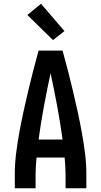

<svg xmlns="http://www.w3.org/2000/svg" viewBox="-20 -1005 540 1025"><path d="M59 0V-74Q59 -130 66 -186Q73 -242 83 -297Q93 -352 105 -407Q117 -462 130 -517Q143 -572 157 -626.5Q171 -681 186 -735H314Q329 -681 343 -626.5Q357 -572 370 -517Q383 -462 395 -407Q407 -352 417 -297Q427 -242 434 -186Q441 -130 441 -74V0H330V-74Q330 -96 328.5 -118.5Q327 -141 325 -164H175Q173 -141 171.5 -118.5Q170 -96 170 -74V0ZM186 -260H314Q302 -349 285.5 -437.5Q269 -526 250 -614Q231 -526 214.5 -437.5Q198 -349 186 -260ZM263 -791 126 -925 199 -985 324 -839Z"/></svg>

Font: Iosevka Term Curly
Style: Bold
Weight: 700
Designer: Belleve Invis
Foundry: Belleve Invis
Version: Version 32.3.0